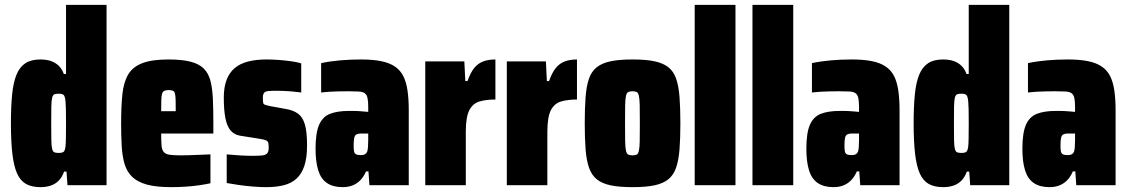

<svg xmlns="http://www.w3.org/2000/svg" viewBox="-20 -763 4649 791"><path d="M147 8Q111 8 87.5 -5Q64 -18 50.5 -48Q37 -78 31 -129Q25 -180 25 -255Q25 -324 30 -374Q35 -424 48 -455.5Q61 -487 84.5 -502.5Q108 -518 146 -518Q170 -518 188.5 -512Q207 -506 221 -493Q235 -480 243 -458H252V-743H419V0H258L254 -56H244Q236 -33 221.5 -18.5Q207 -4 188 2Q169 8 147 8ZM222 -133Q237 -133 242.5 -138Q248 -143 250 -161Q251 -169 251.5 -194.5Q252 -220 252 -255Q252 -291 251.5 -313.5Q251 -336 250 -344Q248 -366 242.5 -371.5Q237 -377 222 -377Q210 -377 204 -374.5Q198 -372 195 -361Q192 -350 191.5 -325Q191 -300 191 -255Q191 -210 191.5 -185Q192 -160 195 -149Q198 -138 204 -135.5Q210 -133 222 -133Z M685 8Q624 8 585.5 -2.5Q547 -13 525 -34Q503 -55 493.5 -86.5Q484 -118 481.5 -160Q479 -202 479 -254Q479 -323 484 -373Q489 -423 507.5 -455Q526 -487 565.5 -502.5Q605 -518 674 -518Q729 -518 764.5 -509Q800 -500 819.5 -480.5Q839 -461 847 -430Q855 -399 857 -355.5Q859 -312 859 -254V-213H644Q644 -182 645.5 -164Q647 -146 654.5 -137Q662 -128 678.5 -125.5Q695 -123 725 -123Q739 -123 756.5 -123.5Q774 -124 797 -125Q820 -126 847 -127V-8Q829 -4 802.5 0Q776 4 745.5 6Q715 8 685 8ZM704 -296V-305Q704 -335 703.5 -352.5Q703 -370 700.5 -378.5Q698 -387 691.5 -389.5Q685 -392 674 -392Q663 -392 656.5 -388.5Q650 -385 647.5 -376Q645 -367 644.5 -349.5Q644 -332 644 -305H711Z M1077 8Q1051 8 1021 5.5Q991 3 963 -1Q935 -5 914 -9V-127Q931 -126 945.5 -124.5Q960 -123 972.5 -122.5Q985 -122 996.5 -121.5Q1008 -121 1017 -121Q1044 -121 1059 -122.5Q1074 -124 1080.5 -131Q1087 -138 1087 -154Q1087 -167 1085.5 -174Q1084 -181 1076.5 -184.5Q1069 -188 1051 -191L969 -204Q945 -208 930 -225.5Q915 -243 908.5 -276.5Q902 -310 902 -361Q902 -404 913.5 -434Q925 -464 947 -482.5Q969 -501 1002 -509.5Q1035 -518 1078 -518Q1102 -518 1129 -516Q1156 -514 1180.5 -510.5Q1205 -507 1221 -502V-382Q1199 -385 1180.5 -386.5Q1162 -388 1147.5 -388.5Q1133 -389 1122 -389Q1100 -389 1087 -388Q1074 -387 1068.5 -381Q1063 -375 1063 -361Q1063 -347 1064 -340.5Q1065 -334 1071.5 -331.5Q1078 -329 1092 -326L1158 -314Q1188 -309 1207.5 -295Q1227 -281 1236 -250.5Q1245 -220 1245 -164Q1245 -113 1234 -80Q1223 -47 1202 -27.5Q1181 -8 1149.5 0Q1118 8 1077 8Z M1392 8Q1352 8 1327 -9Q1302 -26 1291 -61.5Q1280 -97 1280 -150Q1280 -215 1294.5 -248.5Q1309 -282 1339.5 -294Q1370 -306 1417 -306Q1426 -306 1435 -306Q1444 -306 1454 -305.5Q1464 -305 1474.5 -304Q1485 -303 1497 -302V-322Q1497 -346 1494 -359.5Q1491 -373 1482.5 -379Q1474 -385 1457.5 -386Q1441 -387 1415 -387Q1394 -387 1374 -386.5Q1354 -386 1336.5 -385Q1319 -384 1303 -382V-503Q1341 -511 1382.5 -514.5Q1424 -518 1467 -518Q1516 -518 1550.5 -511Q1585 -504 1607.5 -488.5Q1630 -473 1642 -448.5Q1654 -424 1659 -389Q1664 -354 1664 -307V0H1502L1498 -57H1488Q1479 -36 1465.5 -21.5Q1452 -7 1433.5 0.5Q1415 8 1392 8ZM1466 -124Q1474 -124 1479 -125.5Q1484 -127 1487.5 -130.5Q1491 -134 1493 -139Q1495 -145 1496 -157Q1497 -169 1497 -186V-213H1468Q1456 -213 1449 -209.5Q1442 -206 1439.5 -195.5Q1437 -185 1437 -165Q1437 -149 1438.5 -140Q1440 -131 1446.5 -127.5Q1453 -124 1466 -124Z M1732 0V-510H1893L1897 -429H1906Q1918 -463 1933 -482Q1948 -501 1969.5 -509.5Q1991 -518 2021 -518V-353Q1983 -353 1955.5 -345Q1928 -337 1913.5 -309Q1899 -281 1899 -220V0Z M2068 0V-510H2229L2233 -429H2242Q2254 -463 2269 -482Q2284 -501 2305.5 -509.5Q2327 -518 2357 -518V-353Q2319 -353 2291.5 -345Q2264 -337 2249.5 -309Q2235 -281 2235 -220V0Z M2586 8Q2531 8 2495.5 0.5Q2460 -7 2438.5 -24.5Q2417 -42 2406.5 -72.5Q2396 -103 2392.5 -148Q2389 -193 2389 -255Q2389 -318 2392.5 -363.5Q2396 -409 2406.5 -439Q2417 -469 2438.5 -486Q2460 -503 2495.5 -510.5Q2531 -518 2586 -518Q2641 -518 2676.5 -510.5Q2712 -503 2733.5 -486Q2755 -469 2765.5 -439Q2776 -409 2779.5 -363.5Q2783 -318 2783 -255Q2783 -193 2779.5 -148Q2776 -103 2765.5 -72.5Q2755 -42 2733.5 -24.5Q2712 -7 2676.5 0.5Q2641 8 2586 8ZM2586 -123Q2597 -123 2603 -126Q2609 -129 2612 -141.5Q2615 -154 2615.5 -181Q2616 -208 2616 -255Q2616 -302 2615.5 -329Q2615 -356 2612 -368.5Q2609 -381 2603 -384Q2597 -387 2586 -387Q2575 -387 2568.5 -384Q2562 -381 2559 -368.5Q2556 -356 2555.5 -329Q2555 -302 2555 -255Q2555 -208 2555.5 -181Q2556 -154 2559 -141.5Q2562 -129 2568.5 -126Q2575 -123 2586 -123Z M2842 0V-743H3010V0Z M3080 0V-743H3248V0Z M3414 8Q3374 8 3349 -9Q3324 -26 3313 -61.5Q3302 -97 3302 -150Q3302 -215 3316.5 -248.5Q3331 -282 3361.5 -294Q3392 -306 3439 -306Q3448 -306 3457 -306Q3466 -306 3476 -305.5Q3486 -305 3496.5 -304Q3507 -303 3519 -302V-322Q3519 -346 3516 -359.5Q3513 -373 3504.5 -379Q3496 -385 3479.5 -386Q3463 -387 3437 -387Q3416 -387 3396 -386.5Q3376 -386 3358.5 -385Q3341 -384 3325 -382V-503Q3363 -511 3404.5 -514.5Q3446 -518 3489 -518Q3538 -518 3572.5 -511Q3607 -504 3629.5 -488.5Q3652 -473 3664 -448.5Q3676 -424 3681 -389Q3686 -354 3686 -307V0H3524L3520 -57H3510Q3501 -36 3487.5 -21.5Q3474 -7 3455.5 0.5Q3437 8 3414 8ZM3488 -124Q3496 -124 3501 -125.5Q3506 -127 3509.5 -130.5Q3513 -134 3515 -139Q3517 -145 3518 -157Q3519 -169 3519 -186V-213H3490Q3478 -213 3471 -209.5Q3464 -206 3461.5 -195.5Q3459 -185 3459 -165Q3459 -149 3460.5 -140Q3462 -131 3468.5 -127.5Q3475 -124 3488 -124Z M3866 8Q3830 8 3806.5 -5Q3783 -18 3769.5 -48Q3756 -78 3750 -129Q3744 -180 3744 -255Q3744 -324 3749 -374Q3754 -424 3767 -455.5Q3780 -487 3803.5 -502.5Q3827 -518 3865 -518Q3889 -518 3907.5 -512Q3926 -506 3940 -493Q3954 -480 3962 -458H3971V-743H4138V0H3977L3973 -56H3963Q3955 -33 3940.5 -18.5Q3926 -4 3907 2Q3888 8 3866 8ZM3941 -133Q3956 -133 3961.5 -138Q3967 -143 3969 -161Q3970 -169 3970.5 -194.5Q3971 -220 3971 -255Q3971 -291 3970.5 -313.5Q3970 -336 3969 -344Q3967 -366 3961.5 -371.5Q3956 -377 3941 -377Q3929 -377 3923 -374.5Q3917 -372 3914 -361Q3911 -350 3910.5 -325Q3910 -300 3910 -255Q3910 -210 3910.5 -185Q3911 -160 3914 -149Q3917 -138 3923 -135.5Q3929 -133 3941 -133Z M4304 8Q4264 8 4239 -9Q4214 -26 4203 -61.5Q4192 -97 4192 -150Q4192 -215 4206.5 -248.5Q4221 -282 4251.5 -294Q4282 -306 4329 -306Q4338 -306 4347 -306Q4356 -306 4366 -305.5Q4376 -305 4386.5 -304Q4397 -303 4409 -302V-322Q4409 -346 4406 -359.5Q4403 -373 4394.5 -379Q4386 -385 4369.5 -386Q4353 -387 4327 -387Q4306 -387 4286 -386.5Q4266 -386 4248.5 -385Q4231 -384 4215 -382V-503Q4253 -511 4294.5 -514.5Q4336 -518 4379 -518Q4428 -518 4462.5 -511Q4497 -504 4519.5 -488.5Q4542 -473 4554 -448.5Q4566 -424 4571 -389Q4576 -354 4576 -307V0H4414L4410 -57H4400Q4391 -36 4377.5 -21.5Q4364 -7 4345.5 0.5Q4327 8 4304 8ZM4378 -124Q4386 -124 4391 -125.5Q4396 -127 4399.5 -130.5Q4403 -134 4405 -139Q4407 -145 4408 -157Q4409 -169 4409 -186V-213H4380Q4368 -213 4361 -209.5Q4354 -206 4351.5 -195.5Q4349 -185 4349 -165Q4349 -149 4350.5 -140Q4352 -131 4358.5 -127.5Q4365 -124 4378 -124Z"/></svg>

Font: Saira Condensed Black
Style: Regular
Weight: 900
Width: 3
Designer: Hector Gatti with collaboration of the Omnibus-Type team
Foundry: Omnibus-Type
Version: Version 1.101